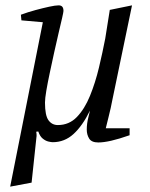

<svg xmlns="http://www.w3.org/2000/svg" viewBox="-20 -522 559 717"><path d="M18 175 140 -439 60 -446 58 -467Q85 -477 113 -484.5Q141 -492 164 -497Q187 -502 199 -502Q208 -502 212.5 -497Q217 -492 217 -481Q217 -477 212 -455Q207 -433 199 -399.5Q191 -366 182.5 -327Q174 -288 166 -250.5Q158 -213 153 -183.5Q148 -154 148 -139Q148 -91 161 -73Q174 -55 196 -55Q238 -55 267 -85Q296 -115 316 -164Q336 -213 349.5 -269.5Q363 -326 373 -378L390 -485L473 -502L399 -146Q397 -134 393.5 -119Q390 -104 385.5 -85.5Q381 -67 375 -43H464V-17Q424 -3 395.5 3.5Q367 10 347 10Q322 10 313 -4.5Q304 -19 304 -38Q304 -50 305.5 -61Q307 -72 310 -84Q313 -96 316 -109Q288 -52 254.5 -21.5Q221 9 177 9Q171 9 160.5 6.5Q150 4 139.5 -4.5Q129 -13 123 -31L115 -30Q116 -28 116.5 -20.5Q117 -13 116 -9L98 160Z"/></svg>

Font: Manuale Light
Style: Italic
Weight: 300
Italic angle: -11°
Version: Version 1.002